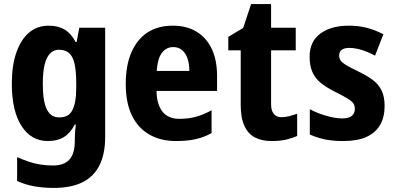

<svg xmlns="http://www.w3.org/2000/svg" viewBox="-20 -682 1940 942"><path d="M219 -556Q265 -556 297 -537Q329 -518 351 -476H356L369 -546H496V-10Q496 71 469 127Q442 183 386 211.5Q330 240 243 240Q191 240 147.5 232Q104 224 64 206V89Q94 102 122 111.5Q150 121 179.5 125.5Q209 130 241 130Q294 130 320.5 101Q347 72 347 10V0Q347 -17 348.5 -36.5Q350 -56 352 -71H347Q325 -29 293.5 -9.5Q262 10 215 10Q133 10 85.5 -64Q38 -138 38 -272Q38 -361 60.5 -425Q83 -489 123 -522.5Q163 -556 219 -556ZM269 -438Q243 -438 225 -419Q207 -400 198.5 -363Q190 -326 190 -270Q190 -186 209.5 -146Q229 -106 270 -106Q292 -106 308 -113.5Q324 -121 334 -139.5Q344 -158 349 -185.5Q354 -213 354 -253V-274Q354 -332 346 -368.5Q338 -405 319 -421.5Q300 -438 269 -438Z M827 -556Q896 -556 944.5 -526.5Q993 -497 1019 -442Q1045 -387 1045 -309V-236H748Q749 -170 777 -134.5Q805 -99 860 -99Q904 -99 941 -109Q978 -119 1018 -141V-29Q982 -9 941 0.5Q900 10 844 10Q768 10 712.5 -22Q657 -54 627 -116Q597 -178 597 -269Q597 -363 625.5 -427Q654 -491 705 -523.5Q756 -556 827 -556ZM830 -451Q796 -451 774.5 -423Q753 -395 749 -334H909Q909 -369 900 -395Q891 -421 873.5 -436Q856 -451 830 -451Z M1360 -107Q1381 -107 1399.5 -112Q1418 -117 1438 -124V-15Q1414 -4 1383.5 3Q1353 10 1313 10Q1266 10 1232 -7Q1198 -24 1179.5 -63.5Q1161 -103 1161 -168V-435H1100V-501L1173 -545L1212 -662H1310V-546H1431V-435H1310V-170Q1310 -139 1323.5 -123Q1337 -107 1360 -107Z M1867 -162Q1867 -107 1844.5 -68.5Q1822 -30 1777.5 -10Q1733 10 1664 10Q1615 10 1577 2.5Q1539 -5 1500 -22V-146Q1538 -126 1582 -113.5Q1626 -101 1659 -101Q1691 -101 1706 -113.5Q1721 -126 1721 -148Q1721 -163 1714 -174Q1707 -185 1685.5 -198.5Q1664 -212 1621 -233Q1580 -254 1553 -276Q1526 -298 1512.5 -329Q1499 -360 1499 -404Q1499 -478 1551.5 -517Q1604 -556 1691 -556Q1738 -556 1778 -546Q1818 -536 1861 -514L1820 -409Q1798 -421 1776 -429.5Q1754 -438 1733.5 -442.5Q1713 -447 1694 -447Q1669 -447 1656.5 -437.5Q1644 -428 1644 -410Q1644 -396 1651 -385.5Q1658 -375 1678.5 -362.5Q1699 -350 1739 -331Q1780 -311 1808.5 -290Q1837 -269 1852 -238.5Q1867 -208 1867 -162Z"/></svg>

Font: Noto Sans Display SemiCondensed
Style: Regular
Weight: 400
Width: 4
Version: Version 2.003